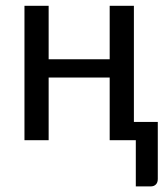

<svg xmlns="http://www.w3.org/2000/svg" viewBox="-20 -498 595 682"><path d="M455.6 -477.5V-64.9H540.5V137.7Q540.5 150.4 533.7 157.2Q526.9 164.1 515.6 164.1H462.4V0H369.6V-222.7H152.8V0H66.9V-477.5H152.8V-287.6H369.6V-477.5Z"/></svg>

Font: Carlito
Style: Regular
Weight: 400
Designer: Lukasz Dziedzic
Foundry: tyPoland Lukasz Dziedzic
Version: Version 1.104